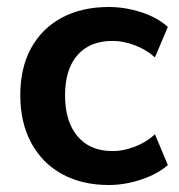

<svg xmlns="http://www.w3.org/2000/svg" viewBox="-20 -519 512 549"><path d="M291 10Q214 10 157 -21.5Q100 -53 69 -111Q38 -169 38 -247Q38 -325 69 -381.5Q100 -438 157 -468.5Q214 -499 291 -499Q338 -499 384 -484Q430 -469 460 -442L423 -355Q397 -378 364.5 -390Q332 -402 302 -402Q237 -402 201.5 -361.5Q166 -321 166 -246Q166 -172 201.5 -129.5Q237 -87 302 -87Q331 -87 364 -99Q397 -111 423 -135L460 -47Q430 -21 383.5 -5.5Q337 10 291 10Z"/></svg>

Font: Nunito Sans 12pt ExtraLight
Style: Regular
Weight: 200
Designer: Vernon Adams
Foundry: Vernon Adams
Version: Version 3.101;gftools[0.9.27]